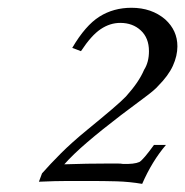

<svg xmlns="http://www.w3.org/2000/svg" viewBox="-20 -463 467 484"><path d="M184.1 -334 162.1 -342.3Q195.3 -398.9 230.7 -421.1Q266.1 -443.4 311.5 -443.4Q362.3 -443.4 396.5 -414.1Q427.2 -386.2 427.2 -346.2Q427.2 -322.3 415.8 -297.1Q404.3 -272 378.4 -246.1Q370.6 -236.8 347.4 -219.5Q324.2 -202.1 285.2 -172.9Q235.4 -134.8 199.7 -104.2Q164.1 -73.7 142.1 -48.8Q171.4 -49.8 199.2 -50.3Q227.1 -50.8 256.3 -50.8H274.4Q285.2 -50.8 289.6 -49.8Q318.4 -48.8 331.5 -54.7Q341.3 -60.5 368.2 -97.7H398.4Q363.3 -56.6 338.4 0.5Q307.1 -4.9 274.2 -5.9Q241.2 -6.8 205.1 -6.8Q182.1 -6.8 151.4 -6.8Q120.1 -6.8 78.1 -4.9L85.9 -25.9Q106 -48.8 133.5 -76.4Q161.1 -104 200.2 -136Q239.3 -168 262.7 -188Q286.1 -208 297.4 -219.7Q314.5 -238.8 325.4 -254.9Q336.4 -271 343.3 -287.1Q355.5 -306.2 355.5 -334Q355.5 -367.2 335 -386.2Q314.5 -405.3 283.2 -405.3Q257.3 -405.3 233.9 -389.6Q210.4 -374 184.1 -334Z"/></svg>

Font: ML-NILA03_NewLipi
Style: Regular
Weight: 400
Designer: CLT@C-DIT
Version: Version ML-NILA03_NewLipi 2.